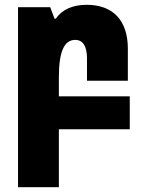

<svg xmlns="http://www.w3.org/2000/svg" viewBox="-20 -538 606 799"><path d="M55 241H225V0H520V-137H225V-216C225 -321 246 -372 293 -372C326 -372 342 -344 342 -295V-202H512V-336C512 -453 450 -518 341 -518C282 -518 238 -498 212 -460H207L189 -508H55Z"/></svg>

Font: Noto Sans Armenian Condensed Black
Style: Regular
Weight: 900
Width: 3
Designer: Monotype Design Team
Foundry: Monotype Imaging Inc.
Version: Version 2.008